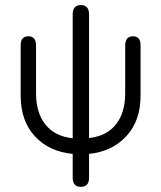

<svg xmlns="http://www.w3.org/2000/svg" viewBox="-20 -600 636 757"><path d="M473.6 -419.9Q473.6 -457 503.9 -457Q534.2 -457 534.2 -421.9V-222.7Q534.2 -124 478.5 -63.5Q422.9 -2.9 331.1 6.8V100.6Q331.1 136.7 298.8 136.7Q266.6 136.7 266.6 100.6V6.8Q173.8 -2 117.7 -62.5Q61.5 -123 61.5 -222.7V-421.9Q61.5 -457 91.8 -457Q122.1 -457 122.1 -419.9V-232.4Q122.1 -155.3 159.2 -108.9Q196.3 -62.5 266.6 -54.7V-543Q266.6 -580.1 298.8 -580.1Q331.1 -580.1 331.1 -543V-55.7Q400.4 -63.5 437 -109.4Q473.6 -155.3 473.6 -232.4Z"/></svg>

Font: Jura
Style: Medium
Weight: 500
Version: Version 2.6.1